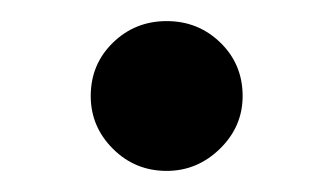

<svg xmlns="http://www.w3.org/2000/svg" viewBox="-20 -158 316 182"><path d="M66 -67Q66 -97 87 -117.5Q108 -138 138 -138Q168 -138 189 -117.5Q210 -97 210 -67Q210 -38 188.5 -17Q167 4 138 4Q108 4 87 -17Q66 -38 66 -67Z"/></svg>

Font: Teachers SemiBold
Style: Regular
Weight: 600
Designer: Alfredo Marco Pradil & Chank Diesel
Version: Version 0.009